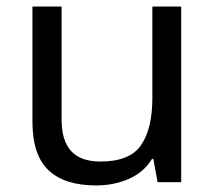

<svg xmlns="http://www.w3.org/2000/svg" viewBox="-20 -556 658 586"><path d="M533 -536V0H461L448 -71H444Q418 -29 372 -9.5Q326 10 274 10Q177 10 128 -36.5Q79 -83 79 -185V-536H168V-191Q168 -127 197 -95Q226 -63 287 -63Q376 -63 410.5 -113Q445 -163 445 -257V-536Z"/></svg>

Font: Noto Sans Tai Tham
Style: Regular
Weight: 400
Designer: Monotype Design Team 2013. Revised by David WIlliams 2020
Foundry: Monotype Imaging Inc.
Version: Version 2.002